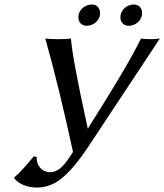

<svg xmlns="http://www.w3.org/2000/svg" viewBox="-20 -821 739 863"><path d="M522 -752.9Q528.3 -783.2 559.1 -796.4Q570.3 -800.8 580.1 -800.8Q609.4 -800.8 617.2 -774.4Q619.6 -763.7 618.2 -752.9Q611.8 -722.7 581.1 -709.5Q569.8 -705.1 560.1 -705.1Q530.8 -705.1 522.5 -731.9Q520 -742.2 522 -752.9ZM333 -752.9Q339.4 -783.2 370.1 -796.4Q381.3 -800.8 391.1 -800.8Q420.4 -800.8 428.2 -774.4Q430.7 -763.7 429.2 -752.9Q422.9 -722.7 392.1 -709.5Q380.9 -705.1 371.1 -705.1Q341.8 -705.1 333.5 -731.9Q331.1 -742.2 333 -752.9ZM145 -115.2Q144 -74.7 173.8 -55.7Q188 -47.4 205.1 -46.9Q243.2 -46.9 278.3 -94.2Q289.1 -108.9 308.1 -138.2Q244.6 -432.1 183.6 -647.9Q200.7 -645 243.2 -645Q281.2 -645 298.8 -647.9Q305.7 -558.6 368.7 -270.5Q372.1 -255.9 374.5 -242.7Q554.7 -525.9 613.8 -647.9Q626 -645 663.1 -645Q686.5 -645.5 698.7 -647.9L376.5 -161.1Q293 -35.2 227.5 1Q189 21.5 149.4 22Q91.3 22 55.7 -7.3Q48.3 -14.2 43.9 -20L44.9 -24.4Q73.7 -47.4 131.8 -118.2Z"/></svg>

Font: Linux Biolinum Slanted O
Style: Slanted
Weight: 400
Designer: Philipp H. Poll
Foundry: Philipp H. Poll
Version: Version 1.0.4